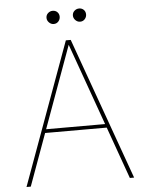

<svg xmlns="http://www.w3.org/2000/svg" viewBox="-58 -896 713 942"><g transform="rotate(-5 299.0 -425.0)"><path d="M34 0 289 -700H313L564 0H543L301 -677L55 0ZM133 -256 142 -274H458L467 -256ZM237 -785Q224 -785 214 -795Q204 -805 204 -818Q204 -832 214 -841Q224 -850 237 -850Q251 -850 260 -841Q269 -832 269 -818Q269 -805 260 -795Q251 -785 237 -785ZM367 -785Q354 -785 344 -795Q334 -805 334 -818Q334 -832 344 -841Q354 -850 367 -850Q381 -850 390 -841Q399 -832 399 -818Q399 -805 390 -795Q381 -785 367 -785Z"/></g></svg>

Font: DM Sans 12pt Thin
Style: Regular
Weight: 250
Version: Version 4.004;gftools[0.9.30]